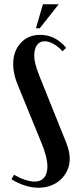

<svg xmlns="http://www.w3.org/2000/svg" viewBox="-20 -873 366 903"><path d="M203 -90Q203 -134 173 -206L65 -470Q53 -498 47.5 -523Q42 -548 42 -571Q42 -632 77 -670.5Q112 -709 169 -709Q241 -709 291 -648L274 -632Q255 -653 232.5 -666Q210 -679 190 -679Q167 -679 154 -661Q141 -643 141 -611Q141 -593 146.5 -571.5Q152 -550 164 -519L291 -203Q308 -161 308 -127Q308 -98 297 -73Q286 -48 266.5 -29.5Q247 -11 220 -0.5Q193 10 162 10Q130 10 97 -0.5Q64 -11 34 -30L46 -51Q72 -36 97.5 -27.5Q123 -19 143 -19Q172 -19 187.5 -37.5Q203 -56 203 -90ZM149 -740 182 -853H256L167 -740Z"/></svg>

Font: Moniqa Extra Bold Narrow Heading
Style: Regular
Weight: 800
Width: 4
Designer: Rajesh Rajput
Foundry: Rajesh Rajput
Version: Version 1.000;December 15, 2022;FontCreator 14.0.0.2794 32-b